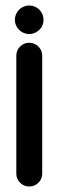

<svg xmlns="http://www.w3.org/2000/svg" viewBox="-20 -681 215 706"><path d="M40 -42.6V-476.3Q40 -495.9 53.9 -509.8Q67.8 -523.7 87.4 -523.7Q100.4 -523.7 111.3 -517.4Q122.2 -511.1 128.7 -500.2Q135.2 -489.3 135.2 -476.3V-42.6Q135.2 -29.6 128.7 -18.7Q122.2 -7.8 111.3 -1.5Q100.4 4.8 87.4 4.8Q67.8 4.8 53.9 -9.1Q40 -23 40 -42.6ZM34.8 -608.1Q34.8 -622.2 41.9 -634.4Q48.9 -646.7 61.1 -653.7Q73.3 -660.7 87.4 -660.7Q101.5 -660.7 113.7 -653.7Q125.9 -646.7 133 -634.4Q140 -622.2 140 -608.1Q140 -594.1 133 -582Q125.9 -570 113.7 -563Q101.5 -555.9 87.4 -555.9Q73.3 -555.9 61.1 -563Q48.9 -570 41.9 -582Q34.8 -594.1 34.8 -608.1Z"/></svg>

Font: 26F Galaxy Hebrew Extra Bold
Style: Regular
Weight: 800
Designer: C₂₉H₂₅N₃O₅
Version: Version 1.000